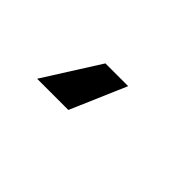

<svg xmlns="http://www.w3.org/2000/svg" viewBox="-13 -172 513 513"><g transform="rotate(45 243.5 84.0)"><path d="M100 163 200 5H286L218 163Z"/></g></svg>

Font: Coval
Style: Heavy
Weight: 900
Foundry: Context Ltd
Version: Version 001.000